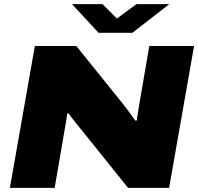

<svg xmlns="http://www.w3.org/2000/svg" viewBox="-20 -911 961 931"><path d="M28 0 149 -688H350L578 -405Q586 -395 596.5 -380.5Q607 -366 617.5 -352Q628 -338 636 -326L643 -327Q645 -344 648.5 -363.5Q652 -383 655 -403L704 -688H921L800 0H601L368 -290Q355 -306 339 -326Q323 -346 313 -361L306 -360Q304 -342 300 -319.5Q296 -297 293 -279L245 0ZM801 -891 622 -752H458L329 -891H477L574 -794H510L642 -891Z"/></svg>

Font: Archivo SemiExpanded Black
Style: Italic
Weight: 900
Width: 6
Italic angle: -10°
Designer: Hector Gatti
Foundry: Omnibus-Type
Version: Version 2.001